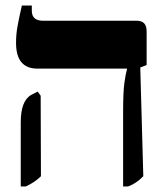

<svg xmlns="http://www.w3.org/2000/svg" viewBox="-20 -667 602 694"><path d="M425 7H443Q473 -4 498 -30L487 -423L510 -432V-554Q510 -592 475 -592H136Q95 -592 95 -628V-647H59Q48 -599 43 -570.5Q38 -542 38 -512Q38 -419 115 -419H439V-417Q434 -399 429.5 -366.5Q425 -334 425 -261ZM55 7H73Q106 -8 128 -30L127 -321L116 -336L93 -324Q55 -303 55 -225Z"/></svg>

Font: Noto Serif Hebrew SemiCondensed Extra
Style: Regular
Weight: 800
Width: 4
Designer: Monotype Design Team
Foundry: Monotype Imaging Inc.
Version: Version 1.901